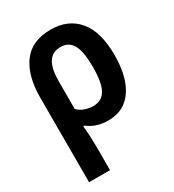

<svg xmlns="http://www.w3.org/2000/svg" viewBox="-191 -662 911 1008"><g transform="rotate(-30 265.0 -157.5)"><path d="M49 -274Q49 -404 104 -479.5Q159 -555 274 -555Q380 -555 439.5 -483.5Q499 -412 499 -271Q499 -187 477 -124Q455 -61 411 -25.5Q367 10 299 10Q227 10 176 -30H169Q173 4 174.5 37.5Q176 71 176 102V240H49ZM269 -95Q321 -95 345 -137Q369 -179 369 -274Q369 -368 346 -409Q323 -450 273 -450Q224 -450 200 -412.5Q176 -375 176 -295V-131Q193 -113 218 -104Q243 -95 269 -95Z"/></g></svg>

Font: Noto Sans Mono Condensed
Style: Bold
Weight: 700
Width: 3
Designer: Monotype Design Team
Foundry: Monotype Imaging Inc.
Version: Version 2.014